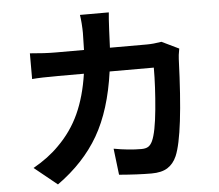

<svg xmlns="http://www.w3.org/2000/svg" viewBox="-57 -866 1113 974"><g transform="rotate(-5 500.0 -378.5)"><path d="M872 -588Q865 -551 865 -535Q851 -152 806 -46Q789 -7 758.5 12Q728 31 677 31Q608 31 512 23L496 -111Q572 -97 636 -97Q659 -97 671.5 -105Q684 -113 693 -132Q713 -175 724 -290.5Q735 -406 735 -503H510Q483 -308 409 -180Q335 -52 199 45L83 -49Q161 -93 214 -147Q283 -215 322.5 -301.5Q362 -388 379 -503H247Q158 -503 115 -499V-630Q189 -623 247 -623H390L392 -710Q392 -730 390 -757.5Q388 -785 385 -802H532Q529 -776 526 -713L522 -623H710Q743 -623 785 -630Z"/></g></svg>

Font: Sinter Bold
Style: Regular
Weight: 700
Foundry: Adobe & rsms
Version: Version 1.000